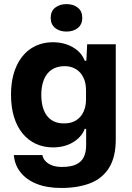

<svg xmlns="http://www.w3.org/2000/svg" viewBox="-20 -756 657 953"><path d="M283.9 177Q213.3 177 162.3 156.7Q111.3 136.4 82.1 99.6Q52.9 62.9 48.7 13.7H190.4Q193.6 31.1 206.4 44.5Q219.1 57.9 239.6 65.2Q260.1 72.6 287.4 72.6Q331.7 72.6 358.1 60.1Q384.4 47.6 396 23.4Q407.6 -0.7 407.6 -35.7V-116.3H400.6Q385.1 -75.6 342.8 -50Q300.4 -24.4 243 -24.4Q196.3 -24.4 158.1 -42.1Q120 -59.7 92.4 -93.2Q64.7 -126.7 49.7 -174.9Q34.7 -223.1 34.7 -285Q34.7 -367.1 60.9 -425.7Q87 -484.3 134 -515.3Q181 -546.3 243 -546.3Q297.6 -546.3 340.6 -522.1Q383.7 -497.9 400.6 -454.7H408.6L412.7 -536.3H554.6V-64.3Q554.6 23.7 521.3 76.9Q488 130.1 427.2 153.6Q366.4 177 283.9 177ZM297.7 -143.4Q334 -143.4 358.2 -159Q382.4 -174.6 394.6 -201.3Q406.9 -228 406.9 -261.3V-309.3Q406.9 -344.7 393.9 -371.3Q381 -397.9 357.3 -412.7Q333.6 -427.6 301.3 -427.6Q262.3 -427.6 236.4 -410Q210.6 -392.4 197.7 -360.3Q184.9 -328.1 184.9 -285Q184.9 -242.1 197 -210.4Q209.1 -178.6 234.3 -161Q259.4 -143.4 297.7 -143.4ZM310 -599.3Q275.7 -599.3 253.6 -617.2Q231.6 -635.1 231.6 -667.4Q231.6 -700 253.6 -717.8Q275.7 -735.6 310 -735.6Q344.3 -735.6 366.4 -717.8Q388.4 -700 388.4 -667.4Q388.4 -635.1 366.4 -617.2Q344.3 -599.3 310 -599.3Z"/></svg>

Font: Mona Sans ExtraLight
Style: Regular
Weight: 200
Designer: Deni Anggara
Foundry: GitHub
Version: Version 2.000